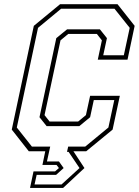

<svg xmlns="http://www.w3.org/2000/svg" viewBox="-20 -720 661 914"><path d="M123 174.5 139.5 96H242L260.5 80L249 65H182L195.5 0H117L36 -103L141 -597L266 -700H539.5L621 -597L587 -436H445.5L465 -528L441 -558.5H305L268 -528L192 -172L216 -141.5H352L389 -172L409 -264H550.5L516 -103L390.5 0H329.5L382 80L280.5 174.5ZM144.5 158H273L358.5 80L306.5 3H299L304.5 -22H385.5L496 -113L524 -243.5H426.5L409 -162L357.5 -119.5H202L168 -162L248 -538.5L299.5 -580.5H455.5L489 -538.5L471.5 -457H569.5L597.5 -587.5L525 -678.5H271L161 -587.5L60 -113L132 -22H219L203.5 48.5H260.5L283 80L247 112.5H154.5Z"/></svg>

Font: Tourney Expanded ExtraLight
Style: Italic
Weight: 200
Width: 7
Italic angle: -12°
Designer: Tyler Finck
Foundry: Etcetera Type Co
Version: Version 1.010; ttfautohint (v1.8.3)